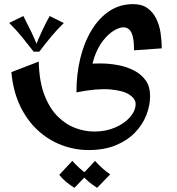

<svg xmlns="http://www.w3.org/2000/svg" viewBox="-20 -416 858 929"><path d="M408.8 310Q341.8 310 278.6 286.2Q215.5 262.5 163.5 215Q111.5 167.5 77.5 96.8Q43.5 26 35 -67L167.5 -118Q169.8 -20 195.5 45.2Q221.2 110.5 260.9 149.1Q300.5 187.8 346.2 204.1Q392 220.5 435.2 220.5Q492.8 220.5 538 200.6Q583.2 180.8 609.8 150Q636.2 119.2 636.2 87.2Q636.2 61.8 605.9 41.9Q575.5 22 512.5 16.6Q449.5 11.2 349.8 30.8L390.8 -105.5Q424.8 -109.2 466.8 -109Q508.8 -108.8 550.9 -101Q593 -93.2 628.2 -75.1Q663.5 -57 684.9 -27Q706.2 3 706.2 48.8Q706.2 94.2 688.1 140.8Q670 187.2 633.2 225.4Q596.5 263.5 540.5 286.8Q484.5 310 408.8 310ZM349.8 30.8Q349.8 -57 368.5 -133.9Q387.2 -210.8 423.1 -270Q459 -329.2 509.5 -362.6Q560 -396 623.8 -396Q666.5 -396 693.2 -376.8Q720 -357.5 735.5 -326.5Q751 -295.5 756.8 -257.8Q762.5 -220 762.5 -182L628.5 -172.5Q628.5 -214.2 622.6 -238.6Q616.8 -263 605.1 -273.4Q593.5 -283.8 576 -283.8Q557.5 -283.8 531.1 -268Q504.8 -252.2 478.9 -219.8Q453 -187.2 435.9 -137.5Q418.8 -87.8 418.8 -20.8ZM340 492.8Q319.5 480 300.1 464.1Q280.8 448.2 266.8 430L329.8 362.5Q346.8 381 364 396.9Q381.2 412.8 403.2 427.5ZM450 492.8Q429.5 480 410.1 464.1Q390.8 448.2 376.8 430L439.8 362.5Q456.8 381 474 396.9Q491.2 412.8 513.2 427.5ZM93 -338.5Q113 -300 130.9 -263Q148.8 -226 163.5 -187.2L142.8 -166Q111 -207 85.2 -238.6Q59.5 -270.2 24.5 -305ZM220.2 -338.5 288.8 -304.5Q255.2 -272 227.9 -239.1Q200.5 -206.2 170.2 -166H142.8L149.8 -187.2Q164.5 -226 182.4 -264.1Q200.2 -302.2 220.2 -338.5Z"/></svg>

Font: Marhey Light
Style: Regular
Weight: 300
Designer: Nur Syamsi & Bustanul Arifin
Foundry: Namelatype
Version: Version 1.000